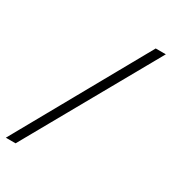

<svg xmlns="http://www.w3.org/2000/svg" viewBox="-187 -796 795 888"><g transform="rotate(30 210.0 -352.0)"><path d="M380 -704H434L38 0H-14Z"/></g></svg>

Font: Taviraj Medium
Style: Italic
Weight: 500
Italic angle: -12°
Designer: Katatrad Team
Foundry: CadsonDemak
Version: Version 1.001